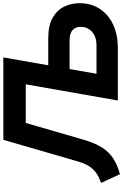

<svg xmlns="http://www.w3.org/2000/svg" viewBox="190 -930 753 1174"><g transform="rotate(-90 567.0 -343.5)"><path d="M539 0 638.5 -563H304.5L350 -700H802.5L679.5 0ZM88 13 35 -103Q71 -114.5 95.8 -132Q120.5 -149.5 137.2 -176Q154 -202.5 165.5 -241.5L298.5 -700H441.5L298.5 -207Q279.5 -142.5 253.2 -99.5Q227 -56.5 187.2 -29.8Q147.5 -3 88 13ZM539 0 662 -700H802L753 -425.5H919.5Q997.5 -425.5 1044.8 -398.5Q1092 -371.5 1113 -328Q1134 -284.5 1134 -235Q1134 -164 1100 -111.2Q1066 -58.5 1004 -29.2Q942 0 859 0ZM702 -130.5H877Q913 -130.5 938 -143.5Q963 -156.5 976.2 -178Q989.5 -199.5 989.5 -226.5Q989.5 -258 969.8 -276.5Q950 -295 907 -295H731Z"/></g></svg>

Font: Overpass ExtraBold
Style: Italic
Weight: 800
Italic angle: -10°
Designer: Delve Withrington, Dave Bailey, Thomas Jockin
Foundry: Delve Fonts LLC
Version: Version 4.000